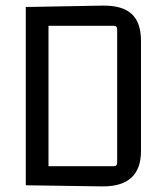

<svg xmlns="http://www.w3.org/2000/svg" viewBox="-20 -660 584 685"><path d="M72 1V-635L346 -640Q416 -641 449.5 -610.5Q483 -580 483 -514V-121Q483 7 343 5ZM386 -568H153V-67H386Q398 -67 398 -80V-555Q398 -568 386 -568Z"/></svg>

Font: Gemunu Libre
Style: Regular
Weight: 400
Designer: Puspanada Ekanayake, Sola Matas, Pathum Egodawatta, Kosala Senevirathne
Foundry: mooniak
Version: Version 1.100